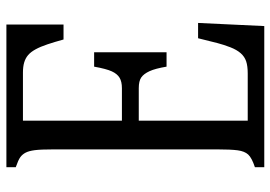

<svg xmlns="http://www.w3.org/2000/svg" viewBox="-146 -720 866 615"><g transform="rotate(-90 287.5 -413.0)"><path d="M516 -826V-643H468Q460 -672 452.5 -694.5Q445 -717 436.5 -732.5Q428 -748 418 -756.5Q408 -765 394.5 -769Q381 -773 362 -773H208V-456H312Q333 -456 345.5 -463.5Q358 -471 366 -488.5Q374 -506 381 -545H427V-313H381Q375 -349 366.5 -367.5Q358 -386 346.5 -394Q335 -402 312 -402H208V-53H359Q383 -53 398 -58Q413 -63 424 -75.5Q435 -88 443 -108.5Q451 -129 456.5 -150Q462 -171 472 -212H521L511 0H59V-30Q89 -40 99.5 -51.5Q110 -63 113 -85Q116 -107 116 -151V-674Q116 -716 113.5 -735Q111 -754 105.5 -764.5Q100 -775 91 -781.5Q82 -788 59 -796V-826Z"/></g></svg>

Font: Myanglish
Style: Regular
Weight: 400
Designer: KyawKyaw ( MaYenGone)
Foundry: TattooFont3D
Version: Version 1.003 December 13, 2014